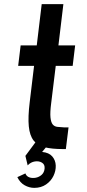

<svg xmlns="http://www.w3.org/2000/svg" viewBox="-20 -720 421 930"><path d="M124 -226 145 -401H68L80 -500H158L182 -700H287L263 -500H344L332 -401H250L228 -221Q222 -175 224.5 -151Q227 -127 235.5 -117Q244 -107 258 -105.5Q272 -104 290 -103H312L299 2H284Q232 2 197 -6.5Q162 -15 143 -39Q124 -63 119.5 -108Q115 -153 124 -226ZM146 190Q122 190 99.5 177.5Q77 165 64 138L103 120Q108 134 122 139Q136 144 152.5 141Q169 138 181.5 127Q194 116 196 97Q198 77 183.5 68Q169 59 149 62Q129 65 114 81L103 35L163 -46L219 -26L184 16Q217 19 233 37.5Q249 56 250 81.5Q251 107 239 132Q227 157 203 173.5Q179 190 146 190Z"/></svg>

Font: Kulim Park SemiBold
Style: Italic
Weight: 600
Italic angle: -8°
Designer: Noponies / Dale Sattler
Foundry: Noponies
Version: Version 1.000; ttfautohint (v1.8.3)